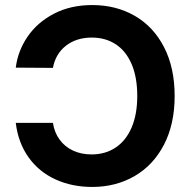

<svg xmlns="http://www.w3.org/2000/svg" viewBox="-20 -737 764 767"><path d="M345.7 -120.1Q400.9 -120.1 442.1 -147.7Q483.4 -175.3 505.9 -227.8Q528.3 -280.3 528.3 -353.5Q528.3 -428.2 505.9 -480.7Q483.4 -533.2 442.4 -560.1Q401.4 -586.9 346.7 -586.9Q285.6 -586.9 243.9 -554.7Q202.1 -522.5 191.4 -465.8L43 -466.8Q51.3 -533.7 90.3 -590.8Q129.4 -647.9 195.8 -682.4Q262.2 -716.8 348.6 -716.8Q443.8 -716.8 518.6 -673.6Q593.3 -630.4 635.5 -548.3Q677.7 -466.3 677.7 -353.5Q677.7 -241.2 635 -158.9Q592.3 -76.7 517.3 -33.4Q442.4 9.8 348.6 9.8Q267.1 9.8 201.2 -20.5Q135.3 -50.8 94 -108.6Q52.7 -166.5 43 -246.1H191.4Q197.3 -207.5 218.3 -179Q239.3 -150.4 272 -135.3Q304.7 -120.1 345.7 -120.1Z"/></svg>

Font: Pretendard GOV
Style: Bold
Weight: 700
Designer: Base glyphs from Inter by Rasmus Andersson; Hangeul glyphs from Noto Sans CJK(Source Han Sans) by Jang Soo-young and Kan
Foundry: Kil Hyung-jin
Version: Version 1.309